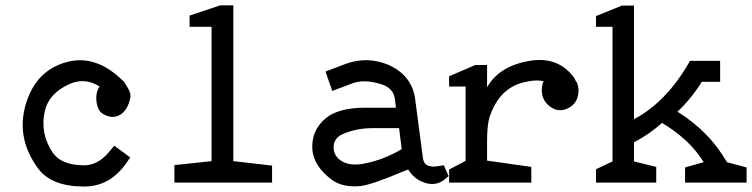

<svg xmlns="http://www.w3.org/2000/svg" viewBox="-20 -681 2804 716"><path d="M449.2 -70.3Q388.7 14.6 293.9 14.6Q171.9 14.6 122.1 -52.7Q40 -164.1 75.2 -289.1Q113.3 -421.9 235.4 -451.2Q341.8 -476.6 441.4 -377Q444.3 -374 454.1 -357.4Q469.7 -334 465.8 -315.4Q456.1 -269.5 427.7 -252.9Q399.4 -236.3 366.2 -254.9Q343.8 -266.6 339.8 -302.7Q335.9 -336.9 351.6 -358.4Q295.9 -393.6 238.3 -367.2Q163.1 -333 147.5 -268.6Q127.9 -184.6 176.8 -111.3Q210 -64.5 294.9 -64.5Q345.7 -65.4 385.7 -113.3L406.2 -137.7L465.8 -93.8Z M850.1 -80.1 994.6 -63.5V0H630.4V-65.4L769 -80.1V-581.1H687V-623L801.3 -661.1H850.1Z M1468.3 -203.1H1369.6Q1305.2 -203.1 1253.4 -178.7Q1224.1 -164.1 1224.1 -129.9Q1225.1 -97.7 1254.4 -80.1Q1284.7 -61.5 1334.5 -70.3Q1409.7 -84 1478 -125ZM1456.5 -279.3 1452.6 -311.5Q1447.8 -352.5 1400.9 -367.2Q1335.4 -387.7 1288.6 -368.2L1219.2 -341.8L1193.8 -414.1L1268.1 -442.4Q1350.1 -472.7 1430.2 -438.5Q1515.1 -399.4 1527.8 -314.5L1557.1 -91.8Q1561 -64.5 1583.5 -61.5Q1597.2 -57.6 1619.6 -62.5L1635.3 -64.5L1652.8 -24.4L1645 -17.6Q1605 20.5 1550.3 -4.9Q1521 -18.6 1502.4 -48.8L1486.8 -43Q1369.6 6.8 1325.7 12.7Q1258.3 19.5 1217.3 -10.7Q1150.9 -60.5 1145 -121.1Q1139.2 -193.4 1194.8 -240.2Q1242.7 -279.3 1341.3 -279.3Z M2007.3 -377.9Q1979 -385.7 1929.2 -373Q1840.3 -349.6 1805.2 -243.2Q1796.4 -212.9 1796.4 -155.3V-82L1961.4 -58.6V0H1654.8V-48.8L1716.3 -81.1V-358.4H1654.8V-396.5L1752.4 -438.5H1796.4V-355.5Q1843.3 -437.5 1961.4 -455.1Q2065.9 -469.7 2123.5 -387.7Q2123.5 -382.8 2130.4 -375Q2138.2 -359.4 2137.2 -337.9Q2134.3 -294.9 2098.1 -277.3Q2062 -259.8 2030.3 -284.2Q1998.5 -308.6 2000.5 -349.6Q2001.5 -366.2 2007.3 -377.9Z M2506.3 -264.6Q2625.5 -190.4 2690.9 -76.2L2764.2 -56.6V0H2534.7V-56.6L2604 -76.2Q2553.2 -160.2 2448.7 -222.7Q2403.8 -181.6 2344.2 -150.4V-79.1L2427.2 -58.6V0H2202.6V-49.8L2264.2 -79.1V-581.1H2202.6V-621.1L2299.3 -660.2H2344.2V-236.3Q2467.3 -301.8 2553.2 -454.1H2665.5V-376H2597.2Q2556.2 -310.5 2506.3 -264.6Z"/></svg>

Font: Hopone
Style: Regular
Weight: 400
Foundry: SIL International (SIL)
Version: Version 1.00 September 3, 2015, initial release